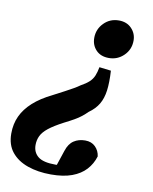

<svg xmlns="http://www.w3.org/2000/svg" viewBox="-104 -574 645 808"><g transform="rotate(10 218.5 -170.0)"><path d="M342 -300Q345 -250 340.5 -215.5Q336 -181 321.5 -156.5Q307 -132 280 -113Q269 -102 256.5 -92Q244 -82 226.5 -72Q209 -62 185 -50Q145 -29 123 -11.5Q101 6 92.5 24Q84 42 84 63Q84 94 106 112Q128 130 181 130Q203 130 219.5 127.5Q236 125 249 123L180 150L208 66Q218 35 238.5 21.5Q259 8 287 8Q314 8 330.5 24.5Q347 41 350 65Q340 98 317.5 122.5Q295 147 258.5 160.5Q222 174 169 174Q113 174 69 158.5Q25 143 0 112Q-25 81 -25 33Q-25 -8 -9.5 -41.5Q6 -75 37.5 -103.5Q69 -132 118 -156Q147 -171 167.5 -182Q188 -193 202 -201Q216 -209 227 -217Q249 -229 262 -241Q275 -253 281.5 -268.5Q288 -284 292 -306ZM414 -441Q414 -403 387.5 -377Q361 -351 324 -351Q289 -351 269 -372Q249 -393 249 -424Q249 -461 275 -487.5Q301 -514 339 -514Q373 -514 393.5 -492.5Q414 -471 414 -441Z"/></g></svg>

Font: Source Serif 4
Style: Bold Italic
Weight: 700
Italic angle: -12°
Designer: Frank Grießhammer
Foundry: Adobe Systems Incorporated
Version: Version 4.004;hotconv 1.0.116;makeotfexe 2.5.65601